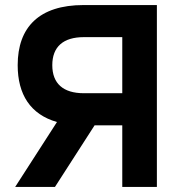

<svg xmlns="http://www.w3.org/2000/svg" viewBox="-20 -740 711 760"><path d="M354.5 -244H464V0H601V-720H311C134.5 -720 50 -632 50 -482C50 -366 100.5 -287 205.5 -257L40 0H197.5ZM464 -371H312C230 -371 187 -409.5 187 -482C187 -554.5 230 -593 312 -593H464Z"/></svg>

Font: Vela Sans ExtBd
Style: Regular
Weight: 800
Designer: Principal design: Mikhail Sharanda - project Manrope.
Design modification: Ravid Balaliev
Foundry: Mikhail Sharanda
Version: Version 1.001